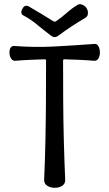

<svg xmlns="http://www.w3.org/2000/svg" viewBox="-20 -886 520 913"><path d="M290 -32Q291 -13 276.5 -3Q262 7 241 7Q219 7 204 -3Q189 -13 190 -32Q194 -125 196 -220Q198 -315 198.5 -410Q199 -505 199 -597Q200 -604 192 -604Q158 -603 123 -601.5Q88 -600 53 -597Q40 -596 32.5 -608Q25 -620 25 -636Q25 -653 31.5 -661Q38 -669 53 -667Q147 -660 240.5 -665Q334 -670 427 -677Q441 -679 448 -666.5Q455 -654 455 -636Q455 -620 448 -608Q441 -596 427 -597Q392 -600 356.5 -601.5Q321 -603 287 -604Q279 -604 280 -597Q280 -506 280.5 -410Q281 -314 283.5 -218.5Q286 -123 290 -32ZM392 -846Q397 -839 398 -830Q399 -821 396.5 -813.5Q394 -806 387 -802Q347 -778 318 -759Q289 -740 257 -716Q240 -703 223 -716Q191 -740 158 -767.5Q125 -795 92 -812Q82 -817 81.5 -826.5Q81 -836 88 -846V-847Q94 -857 103 -858.5Q112 -860 121 -853Q150 -836 178.5 -819Q207 -802 235 -784Q237 -783 240 -783Q243 -783 245 -784Q273 -803 297 -824.5Q321 -846 349 -863Q358 -869 371.5 -863.5Q385 -858 392 -847Z"/></svg>

Font: Winky Sans Light
Style: Regular
Weight: 300
Designer: Simon Atzbach
Foundry: typofactur
Version: Version 1.205